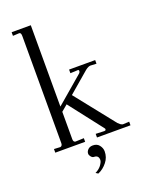

<svg xmlns="http://www.w3.org/2000/svg" viewBox="-169 -814 843 1094"><g transform="rotate(-20 252.5 -267.0)"><path d="M498 -22V0H294.9V-22L345.2 -20H347.2Q354.5 -20 356 -24.9Q357.9 -30.3 354 -34.2L196.8 -236.8L159.2 -205.1V-39.1Q159.2 -21.5 171.9 -20L223.1 -22V0H42V-22L80.1 -20Q92.8 -22.9 92.8 -39.1V-689Q92.8 -710 81.1 -710L43 -708V-730H159.2V-236.8L324.2 -377.9Q330.1 -383.8 330.1 -391.1Q330.1 -393.1 328.1 -397Q324.2 -398.9 320.8 -397.9L277.8 -396V-418H436V-396L399.9 -397.9Q387.2 -397.9 369.1 -383.8L243.2 -275.9L432.1 -38.1Q442.4 -28.3 445.8 -25.9Q453.1 -21.5 459 -20ZM217.8 187Q240.2 176.3 253.9 159.2Q269 138.7 269 127Q269 98.1 241.2 98.1Q231.9 98.1 224.1 88.9Q215.8 79.1 215.8 69.8Q215.8 56.2 227.1 44.9Q237.8 34.2 256.8 34.2Q281.7 34.2 294.9 50.8Q309.1 68.8 309.1 88.9Q309.1 125 287.1 152.8Q263.7 182.6 231.9 195.8Z"/></g></svg>

Font: Unna Light
Style: Regular
Weight: 300
Designer: Jorge de Buen Unna
Foundry: Omnibus-Type
Version: Version 2.007;PS 002.007;hotconv 1.0.88;makeotf.lib2.5.64775